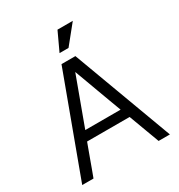

<svg xmlns="http://www.w3.org/2000/svg" viewBox="-203 -1016 1073 1151"><g transform="rotate(-30 333.5 -440.5)"><path d="M106.9 0Q117.2 -26.9 126.7 -53.2Q136.2 -79.6 145.8 -105.7Q155.3 -131.8 165 -158.2Q174.8 -184.6 184.6 -211.4H479L557.6 0H635.7L379.9 -689.9H283.7L28.8 0ZM331.5 -607.9Q346.7 -567.4 361.8 -525.9Q377 -484.4 392.3 -442.9Q407.7 -401.4 423.1 -359.6Q438.5 -317.9 454.1 -276.4H209.5ZM306.6 -752.9H368.7L472.2 -880.9H366.2Z"/></g></svg>

Font: Saysettha
Style: Regular
Weight: 400
Designer: John M. Durdin
Foundry: Lao Script for Windows
Version: Version 2.201